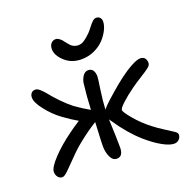

<svg xmlns="http://www.w3.org/2000/svg" viewBox="-139 -890 1025 1054"><g transform="rotate(-20 373.0 -363.0)"><path d="M382.8 -574.2Q324.7 -574.2 285.9 -609.9Q247.1 -645.5 247.1 -682.1Q247.1 -702.6 257.8 -714.8Q268.6 -727.1 285.2 -727.1Q294.4 -727.1 304.2 -720.2Q314 -713.4 319.3 -707Q324.7 -700.7 335 -687Q344.2 -675.3 350.3 -669.2Q356.4 -663.1 367.4 -658Q378.4 -652.8 392.1 -652.8Q410.2 -652.8 427.5 -664.3Q444.8 -675.8 465.8 -696.8Q473.6 -704.6 487.8 -723.1Q502 -741.7 512.7 -751.5Q523.4 -761.2 534.2 -761.2Q547.9 -761.2 555.9 -752.2Q564 -743.2 564 -729Q563.5 -706.1 550 -679.4Q536.6 -652.8 514.2 -629.2Q491.7 -605.5 456.8 -589.8Q421.9 -574.2 382.8 -574.2ZM62 -2Q46.9 -2 36.9 -14.6Q26.9 -27.3 26.9 -44.9Q26.9 -70.3 73.5 -119.9Q120.1 -169.4 187 -217.8Q203.1 -230.5 252 -262.2Q219.2 -280.3 169.9 -315.9Q125.5 -348.6 89.4 -394.8Q53.2 -440.9 53.2 -469.2Q53.2 -484.9 61.5 -494.9Q69.8 -504.9 85.9 -504.9Q97.7 -504.9 113.3 -490.7Q128.9 -476.6 145 -456.1Q161.1 -435.5 190.9 -404.5Q220.7 -373.5 252.9 -348.1Q296.9 -316.9 335 -295.9Q338.4 -374.5 347.2 -446.8Q350.6 -469.2 363 -487.5Q375.5 -505.9 395 -505.9Q413.1 -505.9 422.1 -492.2Q431.2 -478.5 431.2 -456.1Q431.2 -445.8 421.9 -383.8Q412.6 -321.8 410.2 -270Q413.1 -273.4 418.5 -279.5Q423.8 -285.6 425.8 -288.1Q446.3 -308.6 487.1 -344Q527.8 -379.4 560.1 -403.8Q596.2 -431.2 631.3 -450.2Q666.5 -469.2 685.1 -469.2Q702.1 -469.2 711.2 -458.7Q720.2 -448.2 720.2 -430.2Q720.2 -418 707 -406.7Q693.8 -395.5 656 -372.1Q618.2 -348.6 592.8 -330.1Q552.2 -300.8 523.2 -273.9Q494.1 -247.1 494.1 -236.8Q494.1 -224.6 531.2 -180.4Q568.4 -136.2 616.2 -99.1Q644.5 -76.7 678.5 -55.7Q712.4 -34.7 727.3 -24.2Q742.2 -13.7 742.2 -3.9Q742.2 12.2 730.7 23.7Q719.2 35.2 702.1 35.2Q675.3 35.2 633.8 12Q592.3 -11.2 545.9 -51.8Q478.5 -111.3 418.9 -200.2Q416 -203.1 410.2 -212.9Q415 -93.3 415 -48.8Q415 4.9 377.9 4.9Q354 4.9 341.1 -22.9Q328.1 -50.8 328.1 -85.9Q328.1 -108.4 330.8 -157.5Q333.5 -206.5 334 -225.1Q282.2 -192.9 231.9 -152.8Q194.3 -123.5 155.8 -83.7Q117.2 -43.9 95.5 -22.9Q73.7 -2 62 -2Z"/></g></svg>

Font: Shantell Sans Irregular
Style: Regular
Weight: 400
Designer: Stephen Nixon, Anya Danilova, Shantell Martin
Foundry: Arrow Type
Version: Version 1.006;[9816181b4]